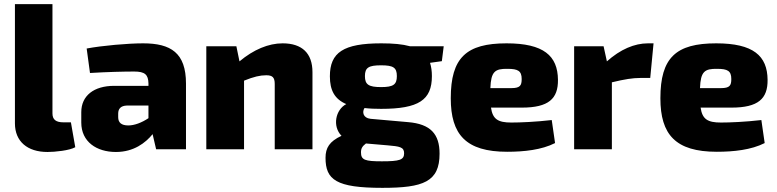

<svg xmlns="http://www.w3.org/2000/svg" viewBox="-20 -720 3749 926"><path d="M233 -700H52V-125C52 -38 112 13 209 13C245 13 315 6 343 -10L322 -130H286C250 -130 233 -143 233 -173Z M670 -511C597 -511 472 -500 398 -486L414 -368C497 -373 577 -375 627 -375C679 -375 695 -360 696 -318V-306H531C432 -306 372 -258 372 -179V-129C372 -36 446 13 539 13C625 13 682 -31 716 -73L733 0H877V-317C877 -465 804 -511 670 -511ZM550 -155V-172C550 -195 562 -210 592 -211H696V-150C663 -128 628 -115 599 -115C565 -115 550 -129 550 -155Z M1343 -511C1275 -511 1203 -481 1135 -424L1120 -497H975V0H1157V-331C1204 -350 1234 -357 1264 -357C1294 -357 1305 -347 1305 -315V0H1487V-372C1487 -463 1437 -511 1343 -511Z M2120 -497H1957C1921 -507 1876 -511 1819 -511C1636 -511 1571 -467 1571 -352C1571 -284 1594 -242 1650 -218C1598 -191 1582 -111 1627 -65C1569 -38 1550 -7 1550 41C1550 147 1601 186 1824 186C2022 186 2100 157 2100 21C2100 -73 2057 -122 1948 -131L1767 -147C1730 -151 1726 -181 1738 -199C1762 -196 1788 -195 1818 -195C2000 -195 2063 -238 2063 -353C2063 -377 2060 -398 2054 -417L2111 -425ZM1818 -300C1758 -300 1740 -312 1740 -353C1740 -394 1758 -405 1818 -405C1877 -405 1894 -394 1894 -353C1894 -312 1877 -300 1818 -300ZM1929 19C1929 51 1908 58 1822 58C1741 58 1721 52 1721 15C1721 -5 1728 -15 1745 -28L1850 -19C1907 -14 1929 -11 1929 19Z M2446 -129C2382 -129 2356 -145 2348 -201H2497C2626 -201 2672 -244 2671 -335C2670 -451 2602 -511 2423 -511C2229 -511 2154 -442 2154 -246C2154 -71 2227 12 2426 12C2507 12 2592 3 2657 -30L2641 -141C2563 -132 2489 -129 2446 -129ZM2428 -388C2478 -388 2496 -378 2496 -339C2496 -308 2489 -295 2446 -295H2345C2348 -375 2367 -389 2428 -388Z M3105 -511C3040 -511 2972 -482 2907 -424L2891 -497H2749V0H2931V-323C2993 -338 3032 -344 3068 -344H3116L3132 -511Z M3457 -129C3393 -129 3367 -145 3359 -201H3508C3637 -201 3683 -244 3682 -335C3681 -451 3613 -511 3434 -511C3240 -511 3165 -442 3165 -246C3165 -71 3238 12 3437 12C3518 12 3603 3 3668 -30L3652 -141C3574 -132 3500 -129 3457 -129ZM3439 -388C3489 -388 3507 -378 3507 -339C3507 -308 3500 -295 3457 -295H3356C3359 -375 3378 -389 3439 -388Z"/></svg>

Font: Exo 2 Extra Bold
Style: Regular
Weight: 800
Designer: Natanael Gama
Version: Version 1.001;PS 001.001;hotconv 1.0.88;makeotf.lib2.5.64775